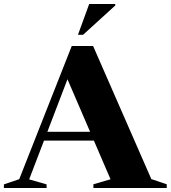

<svg xmlns="http://www.w3.org/2000/svg" viewBox="-32 -938 852 958"><path d="M164 -236.5V-280.5H513.5V-236.5ZM723 -44.5 800 -18.5V0H434V-18.5L519.5 -43.5L292 -572L320.5 -584L113.5 -43L200.5 -18V0H-12.5V-18L64 -44L326 -708.5H432.5ZM357 -764.5 413 -918H543V-910.5L382.5 -764.5Z"/></svg>

Font: Newsreader 60pt
Style: Bold
Weight: 700
Designer: Hugues Gentile
Foundry: Production Type
Version: Version 1.003